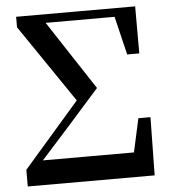

<svg xmlns="http://www.w3.org/2000/svg" viewBox="-53 -789 734 836"><g transform="rotate(-5 314.0 -370.5)"><path d="M34.6 0H589.2L593.1 -254.1H540.2L496.5 -54.3L557.5 -107.4H100.5V-127.3L63.7 -56.1L231.2 -242.2L372.2 -401L156.5 -729.8L166 -684.8V-702.9H495.7L470.1 -725.1L515.9 -534.9H568.8L568.7 -740.5H48.4V-694.5L290 -339.6L293.9 -371.1L34.6 -72.8Z"/></g></svg>

Font: Source Han Serif TW VF
Style: Regular
Weight: 250
Designer: Ryoko NISHIZUKA 西塚涼子 (kana & ideographs); Frank Grießhammer (Latin, Greek & Cyrillic); Wenlong ZHANG 张文龙 (bopomofo); San
Foundry: Adobe
Version: Version 2.002;hotconv 1.1.0;makeotfexe 2.6.0